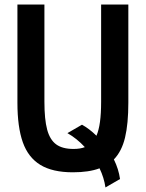

<svg xmlns="http://www.w3.org/2000/svg" viewBox="-20 -746 640 843"><path d="M56.5 -295V-726H175V-299.5Q175 -222 187 -177.2Q199 -132.5 226.5 -112.2Q254 -92 303 -92Q332 -92 352.5 -100Q317.5 -138 276 -161.5L340 -198.5Q372.5 -180.5 403.5 -150Q414 -174.5 419 -211Q424 -247.5 424 -299.5V-726H543.5V-295Q543.5 -202.5 529 -142Q514.5 -81.5 480 -46Q501 -3.5 507 40L443 77Q437 34.5 417 -7Q371 10.5 300 10.5Q210.5 10.5 157.2 -22Q104 -54.5 80.2 -121.2Q56.5 -188 56.5 -295Z"/></svg>

Font: JuliaMono SemiBold
Style: Regular
Weight: 600
Monospace: yes
Designer: cormullion
Foundry: corm
Version: Version 0.055; ttfautohint (v1.8.4)